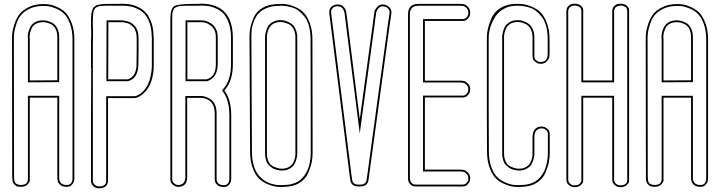

<svg xmlns="http://www.w3.org/2000/svg" viewBox="-20 -815 3893 1038"><path d="M290 -381V-612Q290 -640 280.5 -658.5Q271 -677 256 -684Q241 -691 232 -693Q223 -695 214 -695H212Q189 -695 173 -685.5Q157 -676 151 -661.5Q145 -647 142.5 -636Q140 -625 140 -614L141 -608V-380ZM214 -793H218Q231 -793 246 -791Q261 -789 287 -778Q313 -767 332.5 -748.5Q352 -730 367 -691.5Q382 -653 382 -602V147Q382 167 373 178.5Q364 190 356.5 192.5Q349 195 341 195H339Q317 195 305 184Q293 173 292 162L290 151V-287H141V151Q142 156 141 163.5Q140 171 128 183Q116 195 92 195H91Q84 195 76 193.5Q68 192 57.5 182Q47 172 47 154L46 144L45 -600V-607Q45 -623 47 -640.5Q49 -658 59 -687.5Q69 -717 85.5 -738.5Q102 -760 135.5 -776.5Q169 -793 214 -793ZM300 -371 131 -370V-606Q130 -610 130 -614Q130 -625 132.5 -637.5Q135 -650 142.5 -666.5Q150 -683 168 -694Q186 -705 212 -705H214Q223 -705 234 -702.5Q245 -700 261.5 -692Q278 -684 289 -663.5Q300 -643 300 -612ZM214 -783Q171 -783 139.5 -767.5Q108 -752 92.5 -732Q77 -712 68 -684Q59 -656 57 -639.5Q55 -623 55 -607V-600L56 143L57 154Q57 164 61 171Q65 178 71.5 180.5Q78 183 82.5 184Q87 185 91 185H92Q105 185 114 181.5Q123 178 126 172Q129 166 130 162Q131 158 131 154V152V-297H300V151Q300 153 300 155Q300 157 302.5 163Q305 169 308.5 173.5Q312 178 320 181.5Q328 185 339 185H341Q372 185 372 147V-602Q372 -651 358 -687.5Q344 -724 325.5 -741.5Q307 -759 282.5 -769Q258 -779 244.5 -781Q231 -783 218 -783Z M811 -466Q811 -454 810.5 -440Q810 -426 805 -402Q800 -378 791 -358Q782 -338 764 -318Q746 -298 722 -288Q714 -285 710 -285H564V101V106V127V162Q564 163 564 166Q564 169 561.5 176Q559 183 555 188.5Q551 194 540.5 198.5Q530 203 516 203Q514 203 511 203Q508 203 500.5 200.5Q493 198 487.5 194Q482 190 477 182Q472 174 472 162V128V115V102V-178V-182L473 -446H472V-584Q471 -596 473 -613Q473 -632 473 -659Q472 -663 472 -663V-715Q473 -728 473.5 -737Q474 -746 477 -754Q480 -762 481.5 -767.5Q483 -773 489 -777.5Q495 -782 498.5 -784.5Q502 -787 513 -789.5Q524 -792 530.5 -792.5Q537 -793 553.5 -793.5Q570 -794 580.5 -794Q591 -794 613 -794Q616 -794 618 -794Q620 -794 622.5 -794Q625 -794 627 -794Q638 -795 654 -794Q672 -793 689 -790Q706 -787 728.5 -776Q751 -765 767.5 -747.5Q784 -730 796.5 -698Q809 -666 810 -624Q811 -616 811 -608V-601V-602V-594V-593V-591V-480Q811 -475 811 -466ZM718 -463 719 -542V-602Q719 -622 716 -639Q715 -640 715 -640Q711 -656 701.5 -667.5Q692 -679 682.5 -684Q673 -689 661.5 -691.5Q650 -694 645.5 -694.5Q641 -695 638 -695Q636 -695 634 -695H566L565 -386H623H669Q716 -399 718 -463ZM718 -463ZM718 -463ZM801 -466V-479V-480V-594Q801 -595 801 -596.5Q801 -598 801 -600Q801 -603 801 -605Q801 -607 801 -608Q801 -616 800 -623Q799 -664 787.5 -694Q776 -724 760.5 -740.5Q745 -757 724 -767Q703 -777 687 -780Q671 -783 654 -784Q638 -785 627 -784Q618 -784 602 -784Q586 -784 572.5 -784.5Q559 -785 548 -784Q537 -783 528.5 -783Q520 -783 513.5 -780.5Q507 -778 502 -776Q497 -774 494 -769.5Q491 -765 488.5 -761Q486 -757 485 -749Q484 -741 483.5 -733.5Q483 -726 482 -715V-663Q482 -663 482.5 -661.5Q483 -660 483 -659Q483 -632 483 -613L482 -585V-584Q482 -561 482 -516.5Q482 -472 482 -447Q482 -401 482 -313.5Q482 -226 482 -182V102Q482 103 482 105.5Q482 108 482 110.5Q482 113 482 115V128Q482 133 482 145Q482 157 482 162Q482 175 491.5 183Q501 191 506.5 192Q512 193 516 193Q523 193 528.5 192Q534 191 537.5 189.5Q541 188 544 185.5Q547 183 549 181Q551 179 552 176Q553 173 553.5 171Q554 169 554 166.5Q554 164 554 163.5Q554 163 554 162Q554 156 554 145Q554 134 554 126Q554 123 554 116.5Q554 110 554 106V101V-295H564Q577 -295 596 -295Q615 -295 654.5 -295Q694 -295 710 -295Q712 -295 718 -297Q746 -309 764 -333Q782 -357 789.5 -384.5Q797 -412 799 -431Q801 -450 801 -466ZM728 -463Q726 -391 672 -376H671H623H555L556 -705H635H636Q640 -705 645.5 -704.5Q651 -704 664 -701Q677 -698 687.5 -692.5Q698 -687 709 -674Q720 -661 725 -643Q725 -643 726 -641V-640Q729 -623 729 -602V-542Z M1097 -386Q1147 -400 1147 -467V-472V-611Q1147 -623 1146 -628Q1146 -630 1145 -634Q1144 -638 1144 -640Q1138 -663 1119.5 -676.5Q1101 -690 1089 -692.5Q1077 -695 1067 -695H1066H993V-614V-386H1051ZM1055 -794Q1057 -794 1060.5 -794.5Q1064 -795 1066 -795Q1239 -795 1239 -608V-602V-601V-602V-601V-480V-469Q1239 -376 1193 -326Q1230 -277 1230 -192V148Q1230 168 1221.5 179.5Q1213 191 1205.5 193.5Q1198 196 1190 196H1188Q1167 196 1155 185Q1143 174 1142 163L1141 152V-202Q1141 -277 1072 -286H992V146Q989 195 944 195Q939 195 932 193.5Q925 192 913 182Q901 172 901 154V144V-182V-460V-472V-460V-472V-565V-659V-663V-715Q902 -771 923.5 -782.5Q945 -794 1030 -794ZM1100 -376H1098H983V-705H1067Q1072 -705 1078.5 -704.5Q1085 -704 1097 -700Q1109 -696 1119 -690Q1129 -684 1139 -671.5Q1149 -659 1154 -643Q1154 -639 1154.5 -635Q1155 -631 1156 -630Q1157 -624 1157 -611V-467Q1157 -458 1155.5 -447.5Q1154 -437 1149 -422Q1144 -407 1131 -394.5Q1118 -382 1100 -376ZM1055 -784H1030Q1028 -784 1024 -784Q1000 -784 989.5 -784Q979 -784 963.5 -783Q948 -782 943 -780.5Q938 -779 930 -775Q922 -771 920 -767Q918 -763 915 -755Q912 -747 911.5 -738Q911 -729 911 -715V-460V-472V154Q911 167 920 175Q929 183 934.5 184Q940 185 944 185Q979 185 982 146V-296H1073Q1085 -294 1096.5 -290Q1108 -286 1121.5 -276Q1135 -266 1143 -247Q1151 -228 1151 -202V152Q1151 153 1151 154.5Q1151 156 1151.5 159.5Q1152 163 1153.5 166Q1155 169 1157.5 173Q1160 177 1164 179.5Q1168 182 1174 184Q1180 186 1188 186H1190Q1220 186 1220 148V-192Q1220 -274 1185 -320L1180 -327L1186 -333Q1229 -380 1229 -469V-602V-601V-608Q1229 -652 1218.5 -685Q1208 -718 1192.5 -736.5Q1177 -755 1154 -766.5Q1131 -778 1110.5 -781.5Q1090 -785 1066 -785Q1065 -785 1061.5 -784.5Q1058 -784 1055 -784Z M1329 -614V-623Q1329 -644 1333.5 -666Q1338 -688 1351.5 -720Q1365 -752 1399.5 -772.5Q1434 -793 1485 -793Q1491 -794 1500 -794Q1517 -794 1534.5 -791Q1552 -788 1578 -776.5Q1604 -765 1622.5 -746Q1641 -727 1655 -689.5Q1669 -652 1669 -602L1670 -75V2V13Q1670 36 1665.5 60.5Q1661 85 1647 118.5Q1633 152 1599 173.5Q1565 195 1515 195Q1509 196 1500 196Q1483 196 1465.5 193Q1448 190 1422 178.5Q1396 167 1377.5 148Q1359 129 1345.5 91.5Q1332 54 1332 4ZM1504 97Q1526 97 1541.5 88Q1557 79 1564 66.5Q1571 54 1574 41Q1577 28 1577 19V10V-75V-612Q1577 -640 1566.5 -659Q1556 -678 1540 -685Q1524 -692 1514.5 -694Q1505 -696 1497 -696H1496Q1474 -696 1458.5 -687Q1443 -678 1436 -665Q1429 -652 1426 -639Q1423 -626 1423 -617V-608V-202V14Q1423 42 1433 60.5Q1443 79 1459.5 86Q1476 93 1485.5 95Q1495 97 1503 97ZM1339 -614 1342 4Q1342 39 1348.5 67Q1355 95 1365.5 113.5Q1376 132 1391 146Q1406 160 1420 167.5Q1434 175 1450.5 179.5Q1467 184 1478 185Q1489 186 1500 186L1513 185H1514H1515Q1543 185 1565.5 177.5Q1588 170 1602.5 158.5Q1617 147 1628 130.5Q1639 114 1645 98.5Q1651 83 1654.5 65.5Q1658 48 1659 36Q1660 24 1660 13V-75L1659 -602Q1659 -642 1650.5 -673.5Q1642 -705 1627 -724Q1612 -743 1595.5 -756Q1579 -769 1559.5 -774.5Q1540 -780 1526.5 -782Q1513 -784 1500 -784L1487 -783H1486H1485Q1446 -783 1417 -769.5Q1388 -756 1373.5 -737.5Q1359 -719 1350.5 -694Q1342 -669 1340.5 -653.5Q1339 -638 1339 -623ZM1504 107H1503Q1498 107 1492 106Q1486 105 1474.5 102.5Q1463 100 1453.5 94Q1444 88 1434 78.5Q1424 69 1418.5 52Q1413 35 1413 14V-608Q1413 -612 1413 -618.5Q1413 -625 1417 -642Q1421 -659 1428.5 -672Q1436 -685 1453.5 -695.5Q1471 -706 1496 -706H1497Q1503 -706 1511 -705Q1519 -704 1533.5 -698.5Q1548 -693 1559 -684Q1570 -675 1578.5 -656Q1587 -637 1587 -612V10Q1587 14 1587 20.5Q1587 27 1583 43.5Q1579 60 1571.5 73Q1564 86 1546.5 96.5Q1529 107 1504 107Z M2058 -790Q2062 -789 2068.5 -787Q2075 -785 2085.5 -775Q2096 -765 2096 -750V-743Q2095 -734 2092.5 -719Q2090 -704 2089 -697Q2070 -561 2033 -287Q1996 -13 1977 123L1972 158Q1968 193 1927 193H1925H1922H1918Q1878 193 1874 158Q1873 152 1871 140.5Q1869 129 1869 123Q1852 -14 1817.5 -287.5Q1783 -561 1766 -698L1760 -745V-751Q1760 -766 1769.5 -776Q1779 -786 1789 -788L1798 -791H1806Q1825 -791 1837 -778.5Q1849 -766 1851 -754L1853 -742Q1854 -735 1856 -719.5Q1858 -704 1859 -696L1864 -655L1925 -170Q1937 -258 1961 -433.5Q1985 -609 1997 -696V-700L2003 -741Q2003 -747 2005 -755Q2007 -763 2019 -777Q2031 -791 2050 -791Q2051 -791 2053.5 -790.5Q2056 -790 2058 -790ZM2057 -780 2050 -781Q2035 -781 2026 -770Q2017 -759 2015 -752Q2013 -745 2013 -740L2007 -699V-695Q1995 -607 1971 -431.5Q1947 -256 1935 -169L1925 -93L1854 -654L1849 -695Q1848 -702 1846 -717.5Q1844 -733 1843 -741Q1843 -743 1842.5 -746Q1842 -749 1839.5 -755.5Q1837 -762 1833.5 -767.5Q1830 -773 1822.5 -777Q1815 -781 1806 -781H1799Q1794 -780 1788.5 -778Q1783 -776 1776.5 -768.5Q1770 -761 1770 -751V-746L1776 -699Q1793 -562 1827.5 -288.5Q1862 -15 1879 122Q1879 127 1881 138.5Q1883 150 1884 157Q1887 183 1918 183H1927Q1959 183 1962 157L1967 122Q1986 -15 2023 -288.5Q2060 -562 2079 -698Q2080 -706 2082.5 -720.5Q2085 -735 2086 -744V-750Q2086 -760 2079.5 -767.5Q2073 -775 2067.5 -777Q2062 -779 2057 -780Z M2522 -331Q2522 -326 2520.5 -319Q2519 -312 2509 -300Q2499 -288 2481 -288H2447H2438H2288H2277V91V102H2284H2420H2425H2432H2467H2469Q2478 102 2488 104Q2498 106 2510 118Q2522 130 2522 150Q2522 155 2520.5 162Q2519 169 2509 181Q2499 193 2481 193H2447H2438H2288H2274H2262H2235H2234H2231H2227Q2209 193 2199 182.5Q2189 172 2187 161L2186 150V148V138V117V96V91V51V-650V-691V-696V-703V-738Q2186 -794 2242 -794H2262H2284H2420H2425H2432H2467H2469Q2478 -794 2488 -792Q2498 -790 2510 -778Q2522 -766 2522 -746Q2522 -741 2520.5 -733.5Q2519 -726 2509 -714Q2499 -702 2481 -702H2447H2438H2288H2277V-379H2284H2420H2425H2432H2467H2469Q2478 -379 2488 -377Q2498 -375 2510 -363Q2522 -351 2522 -331ZM2262 -794H2284ZM2512 -331Q2512 -347 2502.5 -356.5Q2493 -366 2485 -367.5Q2477 -369 2469 -369H2267V-712H2481Q2494 -712 2502 -721Q2510 -730 2511 -736Q2512 -742 2512 -746Q2512 -762 2502.5 -771.5Q2493 -781 2485 -782.5Q2477 -784 2469 -784H2243Q2196 -784 2196 -738V139V140V146V147V150Q2196 150 2196 151Q2196 152 2196.5 154.5Q2197 157 2197.5 159Q2198 161 2199 164Q2200 167 2201.5 169.5Q2203 172 2205.5 174.5Q2208 177 2211 179Q2214 181 2218 182Q2222 183 2227 183H2481Q2494 183 2502 174Q2510 165 2511 159.5Q2512 154 2512 150Q2512 134 2502.5 124.5Q2493 115 2485 113.5Q2477 112 2469 112H2267V-298H2481Q2494 -298 2501.5 -306.5Q2509 -315 2510.5 -321Q2512 -327 2512 -331ZM2262 -784H2284Z M2859 10V-75Q2859 -77 2859 -81Q2859 -85 2861.5 -94.5Q2864 -104 2868.5 -111.5Q2873 -119 2883 -125Q2893 -131 2908 -131Q2913 -131 2920.5 -129.5Q2928 -128 2940 -118Q2952 -108 2952 -90V-29V2V13Q2952 36 2947.5 60.5Q2943 85 2929 118.5Q2915 152 2881 173.5Q2847 195 2797 195Q2791 196 2782 196Q2765 196 2747.5 193Q2730 190 2704 178.5Q2678 167 2659.5 148Q2641 129 2627 91.5Q2613 54 2613 4L2612 -207V-600V-612Q2612 -634 2617.5 -659Q2623 -684 2637.5 -717.5Q2652 -751 2687 -772.5Q2722 -794 2772 -794H2782Q2799 -794 2816.5 -791Q2834 -788 2860 -776.5Q2886 -765 2904.5 -746Q2923 -727 2937 -689.5Q2951 -652 2951 -602V-524Q2951 -515 2949.5 -505.5Q2948 -496 2936 -483Q2924 -470 2903 -470Q2898 -470 2890.5 -471.5Q2883 -473 2871 -483Q2859 -493 2859 -511V-524V-612Q2859 -640 2848.5 -659Q2838 -678 2822 -685Q2806 -692 2796.5 -694Q2787 -696 2779 -696H2778Q2756 -696 2740.5 -687Q2725 -678 2718 -665Q2711 -652 2708 -639Q2705 -626 2705 -617V-608V-202V14Q2705 42 2715 60.5Q2725 79 2741.5 86Q2758 93 2767.5 95Q2777 97 2785 97H2786Q2808 97 2823.5 88Q2839 79 2846 66.5Q2853 54 2856 41Q2859 28 2859 19ZM2869 10Q2869 14 2869 20.5Q2869 27 2865 43.5Q2861 60 2853.5 73Q2846 86 2828.5 96.5Q2811 107 2786 107H2785Q2780 107 2774 106Q2768 105 2756.5 102.5Q2745 100 2735.5 94Q2726 88 2716 78.5Q2706 69 2700.5 52Q2695 35 2695 14V-608Q2695 -612 2695 -618.5Q2695 -625 2699 -642Q2703 -659 2710.5 -672Q2718 -685 2735.5 -695.5Q2753 -706 2778 -706H2779Q2785 -706 2793 -705Q2801 -704 2815.5 -698.5Q2830 -693 2841 -684Q2852 -675 2860.5 -656Q2869 -637 2869 -612V-511Q2869 -498 2878 -490Q2887 -482 2893 -481Q2899 -480 2903 -480Q2941 -480 2941 -524V-602Q2941 -642 2932.5 -673.5Q2924 -705 2909 -724Q2894 -743 2877.5 -756Q2861 -769 2841.5 -774.5Q2822 -780 2808.5 -782Q2795 -784 2782 -784H2771Q2737 -784 2709.5 -770Q2682 -756 2666 -736Q2650 -716 2639.5 -691Q2629 -666 2625.5 -646.5Q2622 -627 2622 -612V-207L2623 4Q2623 52 2636 87.5Q2649 123 2666.5 141Q2684 159 2708.5 170Q2733 181 2749 183.5Q2765 186 2782 186L2795 185H2796H2797Q2825 185 2847.5 177.5Q2870 170 2884.5 158.5Q2899 147 2910 130.5Q2921 114 2927 98.5Q2933 83 2936.5 65.5Q2940 48 2941 36Q2942 24 2942 13V-90Q2942 -103 2933 -111Q2924 -119 2918 -120Q2912 -121 2908 -121Q2896 -121 2888 -116Q2880 -111 2876.5 -105.5Q2873 -100 2871 -92Q2869 -84 2869 -81Q2869 -78 2869 -75Z M3381 95V99V121V156Q3381 161 3380.5 167.5Q3380 174 3368 185.5Q3356 197 3333 197Q3328 197 3321 195.5Q3314 194 3302 184Q3290 174 3290 156V121V-287H3288H3286H3284H3262H3133V155Q3133 160 3132.5 167Q3132 174 3120 185.5Q3108 197 3085 197Q3080 197 3073 195.5Q3066 194 3054 184Q3042 174 3042 156V121V-693V-707V-754Q3042 -772 3052.5 -782Q3063 -792 3074 -794L3085 -795Q3108 -795 3120 -784.5Q3132 -774 3133 -764V-753V-380H3290V-693V-707V-754Q3290 -772 3300.5 -782Q3311 -792 3322 -794L3333 -795Q3356 -795 3368 -784.5Q3380 -774 3381 -764V-753V-719V-698V-693V-652V54ZM3371 -753V-754Q3371 -756 3371 -757.5Q3371 -759 3369.5 -765Q3368 -771 3364.5 -774.5Q3361 -778 3353 -781.5Q3345 -785 3333 -785Q3332 -785 3329.5 -784.5Q3327 -784 3321.5 -782.5Q3316 -781 3311.5 -778Q3307 -775 3303.5 -768.5Q3300 -762 3300 -754V-370H3123V-753V-754Q3123 -756 3123 -757.5Q3123 -759 3121.5 -765Q3120 -771 3116.5 -774.5Q3113 -778 3105 -781.5Q3097 -785 3085 -785Q3081 -785 3075.5 -784Q3070 -783 3061 -775Q3052 -767 3052 -754V156Q3052 169 3061 177Q3070 185 3075.5 186Q3081 187 3085 187Q3097 187 3105 184Q3113 181 3116 176.5Q3119 172 3121.5 167Q3124 162 3123 159Q3122 156 3123 156V155V-297H3300V156Q3300 169 3309 177Q3318 185 3323.5 186Q3329 187 3333 187Q3345 187 3353 184Q3361 181 3364.5 177Q3368 173 3369.5 167.5Q3371 162 3371 160.5Q3371 159 3371 157V156Z M3716 -381V-612Q3716 -640 3706.5 -658.5Q3697 -677 3682 -684Q3667 -691 3658 -693Q3649 -695 3640 -695H3638Q3615 -695 3599 -685.5Q3583 -676 3577 -661.5Q3571 -647 3568.5 -636Q3566 -625 3566 -614L3567 -608V-380ZM3640 -793H3644Q3657 -793 3672 -791Q3687 -789 3713 -778Q3739 -767 3758.5 -748.5Q3778 -730 3793 -691.5Q3808 -653 3808 -602V147Q3808 167 3799 178.5Q3790 190 3782.5 192.5Q3775 195 3767 195H3765Q3743 195 3731 184Q3719 173 3718 162L3716 151V-287H3567V151Q3568 156 3567 163.5Q3566 171 3554 183Q3542 195 3518 195H3517Q3510 195 3502 193.5Q3494 192 3483.5 182Q3473 172 3473 154L3472 144L3471 -600V-607Q3471 -623 3473 -640.5Q3475 -658 3485 -687.5Q3495 -717 3511.5 -738.5Q3528 -760 3561.5 -776.5Q3595 -793 3640 -793ZM3726 -371 3557 -370V-606Q3556 -610 3556 -614Q3556 -625 3558.5 -637.5Q3561 -650 3568.5 -666.5Q3576 -683 3594 -694Q3612 -705 3638 -705H3640Q3649 -705 3660 -702.5Q3671 -700 3687.5 -692Q3704 -684 3715 -663.5Q3726 -643 3726 -612ZM3640 -783Q3597 -783 3565.5 -767.5Q3534 -752 3518.5 -732Q3503 -712 3494 -684Q3485 -656 3483 -639.5Q3481 -623 3481 -607V-600L3482 143L3483 154Q3483 164 3487 171Q3491 178 3497.5 180.5Q3504 183 3508.5 184Q3513 185 3517 185H3518Q3531 185 3540 181.5Q3549 178 3552 172Q3555 166 3556 162Q3557 158 3557 154V152V-297H3726V151Q3726 153 3726 155Q3726 157 3728.5 163Q3731 169 3734.5 173.5Q3738 178 3746 181.5Q3754 185 3765 185H3767Q3798 185 3798 147V-602Q3798 -651 3784 -687.5Q3770 -724 3751.5 -741.5Q3733 -759 3708.5 -769Q3684 -779 3670.5 -781Q3657 -783 3644 -783Z"/></svg>

Font: Soda Fountain
Style: Outline
Weight: 400
Version: Version 1.0